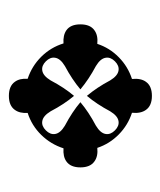

<svg xmlns="http://www.w3.org/2000/svg" viewBox="16 -386 370 443"><g transform="rotate(90 201.5 -165.0)"><path d="M234 -13.7Q242.3 -25 241 -43.3Q270.3 -52.7 291.8 -74.7Q313.3 -96.7 322.7 -126Q342 -124.7 353 -132.7Q366.7 -142.3 366.7 -165Q366.7 -187.7 353 -197.3Q341.3 -206 321.7 -204Q312.3 -232.3 290.8 -253.5Q269.3 -274.7 240.7 -284Q242.7 -304.3 234 -316.3Q224.3 -330 201.7 -330Q179 -330 169.3 -316.3Q160.7 -304.7 162.7 -284Q134 -274.7 112.5 -253.5Q91 -232.3 81.7 -204Q62 -206 50.3 -197.3Q36.7 -187.7 36.7 -165Q36.7 -142.3 50.3 -132.7Q61.7 -124.7 80.7 -126Q89.7 -96.7 111.3 -74.8Q133 -53 162.3 -43.3Q161 -25 169.3 -13.7Q179 0 201.7 0Q224.3 0 234 -13.7ZM260.3 -77Q248 -78.7 237.3 -96.3Q220.7 -128 201.7 -150.3Q182.7 -128 166 -96.3Q155.3 -78.7 143 -77Q132 -75.3 122 -85.3Q112 -95.3 113.7 -106.3Q115.3 -118.7 133 -129.3Q163.7 -145.7 186.7 -165Q163.7 -184.3 133 -200.7Q115.3 -211.3 113.7 -223.7Q112 -234.7 122 -244.7Q132 -254.7 143 -253Q155.3 -251.3 166 -233.7Q182.3 -203 201.7 -180Q221 -203 237.3 -233.7Q248 -251.3 260.3 -253Q271.3 -254.7 281.3 -244.7Q291.3 -234.7 289.7 -223.7Q288 -211.3 270.3 -200.7Q238.7 -184 216.3 -165Q238.7 -146 270.3 -129.3Q288 -118.7 289.7 -106.3Q291.3 -95.3 281.3 -85.3Q271.3 -75.3 260.3 -77Z"/></g></svg>

Font: Jomhuria
Style: Regular
Weight: 400
Designer: Arabic design by Kourosh Beigpour, Latin design by Eben Sorkin, engineering by Lasse Fister and Khaled Hosney
Version: Version 1.0010